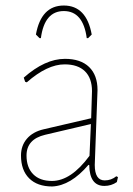

<svg xmlns="http://www.w3.org/2000/svg" viewBox="-20 -670 482 695"><path d="M123 -532 110 -545Q129 -650 211 -650Q293 -650 312 -545L299 -532H294Q281 -630 211 -630Q141 -630 128 -532ZM215 -457Q272 -457 302.5 -427.5Q333 -398 333 -344Q333 -332 328 -209Q323 -86 323 -73Q323 -17 359 -17Q383 -17 401 -32L407 -29L403 -11Q383 3 358 3Q304 3 303 -73H300Q236 2 169 5Q115 5 85.5 -24.5Q56 -54 56 -107Q56 -143 77.5 -168Q99 -193 138 -202L310 -242L313 -340Q313 -387 287.5 -412Q262 -437 214 -437Q151 -437 77 -372L71 -374L66 -389Q143 -457 215 -457ZM309 -221 143 -182Q76 -166 76 -107Q76 -64 100 -39.5Q124 -15 168 -15Q237 -15 304 -106Z"/></svg>

Font: Alegreya Sans Thin
Style: Regular
Weight: 100
Designer: Juan Pablo del Peral
Foundry: Huerta Tipografica
Version: Version 2.007